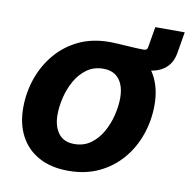

<svg xmlns="http://www.w3.org/2000/svg" viewBox="-75 -722 800 807"><g transform="rotate(10 324.5 -318.0)"><path d="M337.6 -465.6 351.9 -552.7Q368.6 -552.3 386.8 -551.2Q404.9 -550.1 423.5 -548.9Q442.1 -547.6 459.6 -546.8Q477 -545.9 492 -545.9Q506.5 -545.9 508.5 -558.4L523.6 -647.5H649.2L633.9 -557.1Q628.5 -523.5 610.6 -502.4Q592.7 -481.4 566.1 -471.7Q539.5 -462 507.7 -462Q466.1 -462 422.8 -463.8Q379.5 -465.6 337.6 -465.6ZM267.8 10.7Q194 10.7 142.2 -17.6Q90.3 -45.8 63 -97.2Q35.6 -148.5 35.6 -217.2Q35.6 -283 56.5 -343.2Q77.5 -403.4 117.4 -450.7Q157.3 -498 214.6 -525.4Q272 -552.7 345.1 -552.7Q418.6 -552.7 470.6 -524.6Q522.5 -496.5 549.9 -445.1Q577.2 -393.8 577.2 -324.6Q577.2 -258.7 556.4 -198.5Q535.7 -138.2 495.7 -91.1Q455.7 -43.9 398.3 -16.6Q341 10.7 267.8 10.7ZM272.9 -104.6Q313.8 -104.6 343.5 -126.5Q373.3 -148.3 392.4 -182.7Q411.6 -217.1 420.8 -256Q430 -294.9 430 -328.7Q430 -361.5 420 -385.9Q410 -410.3 390.1 -423.9Q370.2 -437.5 339.7 -437.5Q298.9 -437.5 269.1 -415.9Q239.3 -394.3 220.2 -360.1Q201 -325.8 191.8 -287.1Q182.6 -248.3 182.6 -214Q182.6 -165.1 205.1 -134.9Q227.6 -104.6 272.9 -104.6Z"/></g></svg>

Font: Inter Variable
Style: Italic
Weight: 400
Italic angle: -9.39999°
Designer: Rasmus Andersson
Foundry: rsms
Version: Version 4.001;git-9221beed3